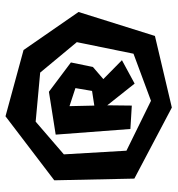

<svg xmlns="http://www.w3.org/2000/svg" viewBox="6 -622 630 681"><g transform="rotate(-90 320.5 -281.0)"><path d="M285 -349 287 -261 339 -269 349 -328ZM184 -398 336 -422 440 -344 424 -266 381 -229 448 -163 365 -118 288 -215 287 -128 204 -133ZM114 -369 127 -147 304 -60 471 -122 512 -323 404 -453 230 -469ZM22 -403 249 -576 484 -512 619 -317 534 -46 280 14 28 -119Z"/></g></svg>

Font: Super Mario
Style: Regular
Weight: 400
Version: Version 1.0